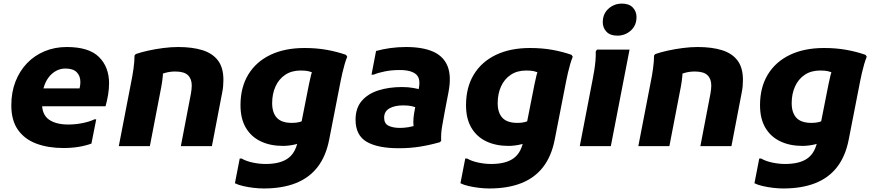

<svg xmlns="http://www.w3.org/2000/svg" viewBox="-20 -828 4947 1088"><path d="M339.3 10.8Q253.9 10.8 187.1 -13.7Q120.3 -38.3 82.2 -91.7Q44.1 -145.2 44.1 -231.2Q44.1 -304.6 67.4 -365Q90.7 -425.3 132.7 -469.3Q174.7 -513.3 232.5 -537.5Q290.2 -561.6 358.1 -561.6Q484.1 -561.6 541.1 -504.8Q598.1 -448 598.1 -355.6Q598.1 -324.7 592.5 -290.9Q586.8 -257.2 578.1 -226H152.9V-327.2H430.9Q433.2 -336.4 434.3 -345.4Q435.5 -354.4 435.5 -362.8Q435.5 -397.9 414.8 -418.7Q394.2 -439.6 351.3 -439.6Q321.5 -439.6 297 -425.9Q272.4 -412.3 254.5 -388.1Q236.5 -363.9 227.2 -330.3Q217.9 -296.7 217.9 -256.8V-242.4Q217.9 -177.9 257.6 -150.2Q297.3 -122.4 366.9 -122.4Q409.5 -122.4 450.2 -131Q490.8 -139.6 514.5 -151.6H525.3L498.1 -14.4Q465.7 -2.4 425.5 4.2Q385.2 10.8 339.3 10.8Z M653.2 0 723.6 -364Q731 -399.6 736.5 -438.9Q742.1 -478.2 742.4 -513.6L749.2 -521.6Q779.2 -532.2 820.1 -541.2Q861 -550.2 905.1 -555.9Q949.2 -561.6 989.2 -561.6Q1070.8 -561.6 1128.3 -543.4Q1185.7 -525.1 1215.9 -484.4Q1246 -443.8 1246 -375.6Q1246 -358.5 1244.4 -339.3Q1242.7 -320.1 1238 -298L1180.8 0H1004.8L1062 -298Q1064.3 -311.5 1065.4 -323Q1066.6 -334.6 1066.6 -343.4Q1066.6 -380.9 1045.1 -401.8Q1023.6 -422.8 973.2 -422.8Q943.5 -422.8 916.8 -415.3Q890.1 -407.8 873.6 -398.8L899.2 -450.8Q905.2 -428.9 902.7 -398.8Q900.1 -368.8 894 -336L829.2 0Z M1474.4 240Q1447.6 240 1417 236.4Q1386.3 232.9 1358 226.3Q1329.8 219.8 1311.2 210.4L1338.4 70.4H1349.2Q1375 85.4 1412.6 93.3Q1450.1 101.2 1485.2 101.2Q1570.7 101.2 1615.1 66.9Q1659.6 32.6 1670.4 -44.8L1731.2 -352.4Q1736.9 -381.5 1742.7 -403.5Q1748.6 -425.6 1756.8 -441.8L1762.8 -411.6Q1743.3 -421 1727.1 -424.7Q1710.9 -428.4 1683.6 -428.4Q1632.4 -428.4 1596.2 -404.1Q1559.9 -379.8 1541.1 -337.9Q1522.2 -296 1522.2 -243.2Q1522.2 -189.5 1548.8 -160.6Q1575.4 -131.6 1634.8 -131.6Q1660.3 -131.6 1677.6 -136.6Q1694.8 -141.6 1705.6 -147.6L1681.2 -20Q1672.6 -14.6 1656.1 -10.4Q1639.7 -6.2 1620.2 -3.7Q1600.8 -1.2 1583.6 -1.2Q1511.6 -1.2 1457.4 -27.1Q1403.2 -53 1373 -104.2Q1342.8 -155.4 1342.8 -232Q1342.8 -332.8 1386.9 -405.5Q1431 -478.1 1512.3 -517.1Q1593.6 -556 1705.6 -556Q1773.6 -556 1831.7 -545.6Q1889.7 -535.2 1940.8 -517.2L1947.6 -506.4Q1940.2 -489 1933.2 -464.9Q1926.1 -440.9 1920.4 -415.8Q1914.7 -390.8 1910.7 -370.8L1845.2 -36Q1826.7 58.2 1779 119.3Q1731.3 180.4 1655.1 210.2Q1578.8 240 1474.4 240Z M2240.4 12Q2119.5 12 2057.1 -25Q1994.8 -62 1994.8 -149.6Q1994.8 -215.6 2030 -256.4Q2065.2 -297.2 2124.8 -316Q2184.4 -334.8 2258 -334.8Q2293.1 -334.8 2322.3 -329.5Q2351.6 -324.2 2366 -319.2L2349.2 -214Q2332.7 -221.8 2313.9 -226.3Q2295.1 -230.8 2264.8 -230.8Q2216.2 -230.8 2186.5 -213.7Q2156.8 -196.6 2156.8 -160.6Q2156.8 -128.2 2181.3 -115.7Q2205.8 -103.2 2247.2 -103.2Q2269.1 -103.2 2295 -107.3Q2320.9 -111.3 2339.2 -120L2336.6 -74.6Q2326.5 -88.9 2323.7 -111.3Q2320.9 -133.7 2323.2 -158.6Q2325.6 -183.4 2330 -204.7L2350.3 -313.3Q2367 -380 2339.1 -405.6Q2311.2 -431.2 2245.2 -431.2Q2200.2 -431.2 2161.8 -423.6Q2123.5 -416.1 2097.2 -404.8H2085.2L2111 -539.2Q2149.3 -549.7 2192.1 -555.7Q2234.9 -561.6 2280.8 -561.6Q2374.6 -561.6 2434.1 -535.5Q2493.5 -509.3 2516.3 -452.9Q2539 -396.5 2521.2 -304.4L2500 -194.4Q2492.7 -154.6 2485.3 -112Q2477.9 -69.4 2480 -30.4L2473.2 -22.4Q2418 -6.5 2360.9 2.8Q2303.7 12 2240.4 12Z M2752.4 240Q2725.6 240 2695 236.4Q2664.3 232.9 2636 226.3Q2607.8 219.8 2589.2 210.4L2616.4 70.4H2627.2Q2653 85.4 2690.6 93.3Q2728.1 101.2 2763.2 101.2Q2848.7 101.2 2893.1 66.9Q2937.6 32.6 2948.4 -44.8L3009.2 -352.4Q3014.9 -381.5 3020.7 -403.5Q3026.6 -425.6 3034.8 -441.8L3040.8 -411.6Q3021.3 -421 3005.1 -424.7Q2988.9 -428.4 2961.6 -428.4Q2910.4 -428.4 2874.2 -404.1Q2837.9 -379.8 2819.1 -337.9Q2800.2 -296 2800.2 -243.2Q2800.2 -189.5 2826.8 -160.6Q2853.4 -131.6 2912.8 -131.6Q2938.3 -131.6 2955.6 -136.6Q2972.8 -141.6 2983.6 -147.6L2959.2 -20Q2950.6 -14.6 2934.1 -10.4Q2917.7 -6.2 2898.2 -3.7Q2878.8 -1.2 2861.6 -1.2Q2789.6 -1.2 2735.4 -27.1Q2681.2 -53 2651 -104.2Q2620.8 -155.4 2620.8 -232Q2620.8 -332.8 2664.9 -405.5Q2709 -478.1 2790.3 -517.1Q2871.6 -556 2983.6 -556Q3051.6 -556 3109.7 -545.6Q3167.7 -535.2 3218.8 -517.2L3225.6 -506.4Q3218.2 -489 3211.2 -464.9Q3204.1 -440.9 3198.4 -415.8Q3192.7 -390.8 3188.7 -370.8L3123.2 -36Q3104.7 58.2 3057 119.3Q3009.3 180.4 2933.1 210.2Q2856.8 240 2752.4 240Z M3478.5 -626Q3437.7 -626 3416.7 -648.2Q3395.7 -670.5 3395.7 -702Q3395.7 -749.7 3428 -778.7Q3460.3 -807.6 3504.1 -807.6Q3544.9 -807.6 3565.9 -785.4Q3586.9 -763.1 3586.9 -731.6Q3586.9 -683.9 3554.6 -654.9Q3522.3 -626 3478.5 -626ZM3265.4 0 3338.8 -380.4Q3343.5 -403.2 3347.7 -430.3Q3352 -457.4 3354.4 -484.9Q3356.8 -512.4 3355.8 -536L3362.6 -546.8H3547.4L3441.4 0Z M3597.2 0 3667.6 -364Q3675 -399.6 3680.5 -438.9Q3686.1 -478.2 3686.4 -513.6L3693.2 -521.6Q3723.2 -532.2 3764.1 -541.2Q3805 -550.2 3849.1 -555.9Q3893.2 -561.6 3933.2 -561.6Q4014.8 -561.6 4072.3 -543.4Q4129.7 -525.1 4159.9 -484.4Q4190 -443.8 4190 -375.6Q4190 -358.5 4188.4 -339.3Q4186.7 -320.1 4182 -298L4124.8 0H3948.8L4006 -298Q4008.3 -311.5 4009.4 -323Q4010.6 -334.6 4010.6 -343.4Q4010.6 -380.9 3989.1 -401.8Q3967.6 -422.8 3917.2 -422.8Q3887.5 -422.8 3860.8 -415.3Q3834.1 -407.8 3817.6 -398.8L3843.2 -450.8Q3849.2 -428.9 3846.7 -398.8Q3844.1 -368.8 3838 -336L3773.2 0Z M4418.4 240Q4391.6 240 4361 236.4Q4330.3 232.9 4302 226.3Q4273.8 219.8 4255.2 210.4L4282.4 70.4H4293.2Q4319 85.4 4356.6 93.3Q4394.1 101.2 4429.2 101.2Q4514.7 101.2 4559.1 66.9Q4603.6 32.6 4614.4 -44.8L4675.2 -352.4Q4680.9 -381.5 4686.7 -403.5Q4692.6 -425.6 4700.8 -441.8L4706.8 -411.6Q4687.3 -421 4671.1 -424.7Q4654.9 -428.4 4627.6 -428.4Q4576.4 -428.4 4540.2 -404.1Q4503.9 -379.8 4485.1 -337.9Q4466.2 -296 4466.2 -243.2Q4466.2 -189.5 4492.8 -160.6Q4519.4 -131.6 4578.8 -131.6Q4604.3 -131.6 4621.6 -136.6Q4638.8 -141.6 4649.6 -147.6L4625.2 -20Q4616.6 -14.6 4600.1 -10.4Q4583.7 -6.2 4564.2 -3.7Q4544.8 -1.2 4527.6 -1.2Q4455.6 -1.2 4401.4 -27.1Q4347.2 -53 4317 -104.2Q4286.8 -155.4 4286.8 -232Q4286.8 -332.8 4330.9 -405.5Q4375 -478.1 4456.3 -517.1Q4537.6 -556 4649.6 -556Q4717.6 -556 4775.7 -545.6Q4833.7 -535.2 4884.8 -517.2L4891.6 -506.4Q4884.2 -489 4877.2 -464.9Q4870.1 -440.9 4864.4 -415.8Q4858.7 -390.8 4854.7 -370.8L4789.2 -36Q4770.7 58.2 4723 119.3Q4675.3 180.4 4599.1 210.2Q4522.8 240 4418.4 240Z"/></svg>

Font: Kufam
Style: Italic
Weight: 400
Italic angle: -11°
Designer: Artur Schmal
Foundry: Original Type
Version: Version 1.301; ttfautohint (v1.8.3)